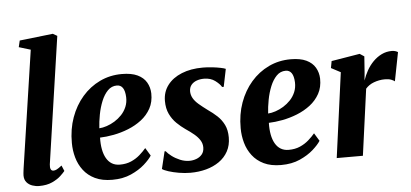

<svg xmlns="http://www.w3.org/2000/svg" viewBox="-54 -931 2259 1056"><g transform="rotate(-5 1076.0 -403.0)"><path d="M190.5 -103Q188.5 -85.5 192.8 -76.2Q197 -67 208 -67Q216 -67 225.8 -71.8Q235.5 -76.5 254 -91L267 -60Q259.5 -50.5 241.8 -33.8Q224 -17 194.2 -3.2Q164.5 10.5 122 10.5Q103 10.5 84.2 4Q65.5 -2.5 53.2 -17Q41 -31.5 41 -55Q41 -60.5 41.8 -67.8Q42.5 -75 43.5 -82.2Q44.5 -89.5 45 -94L141 -740.5L76.5 -760L85 -796L269.5 -817L293 -803.5Z M747.5 -103Q734.5 -82 704.5 -55.2Q674.5 -28.5 629.8 -8.5Q585 11.5 526 11.5Q470 11.5 431 -7.2Q392 -26 367.8 -57.8Q343.5 -89.5 332.5 -129Q321.5 -168.5 321.5 -209.5Q321 -285.5 344.2 -350Q367.5 -414.5 409 -462.2Q450.5 -510 506.5 -536.8Q562.5 -563.5 628 -563.5Q681 -563.5 714.2 -547.8Q747.5 -532 763.5 -504.5Q779.5 -477 780.5 -443.5Q781.5 -396 761.8 -360.2Q742 -324.5 709 -299.2Q676 -274 635.8 -258Q595.5 -242 554.2 -234.2Q513 -226.5 478.5 -225.5Q477.5 -189.5 483 -160.5Q488.5 -131.5 500.5 -110.8Q512.5 -90 531 -79Q549.5 -68 574.5 -68Q610 -68 637.2 -80Q664.5 -92 685.2 -110.2Q706 -128.5 721 -146.5ZM595.5 -503Q566 -503 545 -481.5Q524 -460 510 -425.8Q496 -391.5 488.5 -352Q481 -312.5 479 -277Q498 -278 520.5 -285.5Q543 -293 564.5 -306.2Q586 -319.5 603.8 -338.2Q621.5 -357 631.8 -381.5Q642 -406 641 -435Q639.5 -469.5 628 -486.2Q616.5 -503 595.5 -503Z M1180.5 -444.5H1171.5Q1162.5 -461 1137.5 -479.8Q1112.5 -498.5 1076 -498.5Q1054 -498.5 1035.5 -491.8Q1017 -485 1005.8 -471.5Q994.5 -458 994 -437Q994 -416 1004.2 -398Q1014.5 -380 1034.2 -363Q1054 -346 1081 -326Q1109.5 -306.5 1132.8 -284.8Q1156 -263 1170 -234.2Q1184 -205.5 1184 -165Q1184 -121.5 1166 -88.5Q1148 -55.5 1116.5 -33.5Q1085 -11.5 1044.2 -0.5Q1003.5 10.5 957 10.5Q926.5 10.5 894.2 5Q862 -0.5 837 -8.5Q812 -16.5 802.5 -24L825.5 -119.5H831.5Q841.5 -106.5 861.2 -91.5Q881 -76.5 906.2 -66Q931.5 -55.5 957.5 -55.5Q977.5 -55.5 996.2 -62.5Q1015 -69.5 1027.2 -84.2Q1039.5 -99 1039.5 -122.5Q1039.5 -144 1028.2 -162Q1017 -180 996.8 -197Q976.5 -214 949.5 -232Q926.5 -248 903.8 -270Q881 -292 866.2 -322.8Q851.5 -353.5 851.5 -395Q851.5 -445 879.5 -482Q907.5 -519 957.8 -539.5Q1008 -560 1074.5 -560Q1101 -560 1126.8 -557Q1152.5 -554 1172.2 -550Q1192 -546 1200.5 -542Z M1679.5 -103Q1666.5 -82 1636.5 -55.2Q1606.5 -28.5 1561.8 -8.5Q1517 11.5 1458 11.5Q1402 11.5 1363 -7.2Q1324 -26 1299.8 -57.8Q1275.5 -89.5 1264.5 -129Q1253.5 -168.5 1253.5 -209.5Q1253 -285.5 1276.2 -350Q1299.5 -414.5 1341 -462.2Q1382.5 -510 1438.5 -536.8Q1494.5 -563.5 1560 -563.5Q1613 -563.5 1646.2 -547.8Q1679.5 -532 1695.5 -504.5Q1711.5 -477 1712.5 -443.5Q1713.5 -396 1693.8 -360.2Q1674 -324.5 1641 -299.2Q1608 -274 1567.8 -258Q1527.5 -242 1486.2 -234.2Q1445 -226.5 1410.5 -225.5Q1409.5 -189.5 1415 -160.5Q1420.5 -131.5 1432.5 -110.8Q1444.5 -90 1463 -79Q1481.5 -68 1506.5 -68Q1542 -68 1569.2 -80Q1596.5 -92 1617.2 -110.2Q1638 -128.5 1653 -146.5ZM1527.5 -503Q1498 -503 1477 -481.5Q1456 -460 1442 -425.8Q1428 -391.5 1420.5 -352Q1413 -312.5 1411 -277Q1430 -278 1452.5 -285.5Q1475 -293 1496.5 -306.2Q1518 -319.5 1535.8 -338.2Q1553.5 -357 1563.8 -381.5Q1574 -406 1573 -435Q1571.5 -469.5 1560 -486.2Q1548.5 -503 1527.5 -503Z M1765.5 0 1829 -468.5 1777 -496 1784 -534 1941 -560 1965.5 -544 1959 -453.5 1955 -411.5Q1964 -439 1979 -465.8Q1994 -492.5 2015 -513.8Q2036 -535 2062 -547.8Q2088 -560.5 2118 -560.5Q2130.5 -560.5 2139.5 -557.2Q2148.5 -554 2152 -551L2121 -392.5Q2117.5 -396.5 2103.2 -402.5Q2089 -408.5 2066.5 -408.5Q2050.5 -408.5 2035 -405.5Q2019.5 -402.5 2005.5 -397.2Q1991.5 -392 1980 -384Q1968.5 -376 1960 -366L1910 0Z"/></g></svg>

Font: Merriweather 36pt ExtraBold
Style: Italic
Weight: 800
Italic angle: -7.8°
Version: Version 2.101